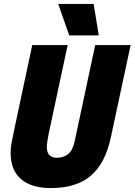

<svg xmlns="http://www.w3.org/2000/svg" viewBox="-20 -940 684 976"><path d="M239 16Q140 16 87 -29.5Q34 -75 34 -164Q34 -193 41.5 -227.5Q49 -262 53 -284L144 -711H324L227 -258Q224 -243 221 -223Q218 -203 218 -192Q218 -138 270 -138Q302 -138 326 -156.5Q350 -175 360 -224L464 -711H644L544 -244Q516 -111 442.5 -47.5Q369 16 239 16ZM332 -760 276 -920H456L482 -760Z"/></svg>

Font: Geist Mono Black
Style: Italic
Weight: 900
Italic angle: -12°
Monospace: yes
Designer: Basement.studio, Andrés Briganti, Mateo Zaragoza
Foundry: Basement.studio, Vercel, Andrés Briganti, Guido Ferreyra, Mateo Zaragoza
Version: Version 1.500; ttfautohint (v1.8.4.7-5d5b)